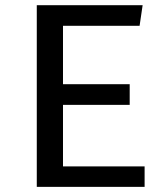

<svg xmlns="http://www.w3.org/2000/svg" viewBox="-20 -727 655 747"><path d="M523.1 -626.7H225.1V-399.5H484.6V-319H225.1V-79.5H542.6V0H123.1V-706.7H534.9Z"/></svg>

Font: Fira Code Fixed Retina
Style: Regular
Weight: 450
Monospace: yes
Designer: Carrois Corporate, Edenspiekermann AG, Nikita Prokopov
Foundry: Carrois Corporate, Edenspiekermann AG, Nikita Prokopov
Version: Version 5.002